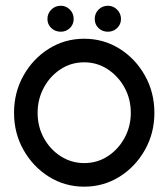

<svg xmlns="http://www.w3.org/2000/svg" viewBox="-20 -652 600 684"><path d="M280 13Q211 13 154.2 -22.5Q97.5 -58 63.8 -117.8Q30 -177.5 30 -250Q30 -323 63.8 -383Q97.5 -443 154.2 -478.5Q211 -514 280 -514Q349 -514 405.8 -478.5Q462.5 -443 496.2 -383Q530 -323 530 -250Q530 -177.5 496.2 -117.8Q462.5 -58 405.8 -22.5Q349 13 280 13ZM280 -71Q327 -71 364.5 -95.8Q402 -120.5 424 -161.2Q446 -202 446 -250Q446 -299 423.8 -339.8Q401.5 -380.5 363.8 -405.2Q326 -430 280 -430Q233 -430 195.5 -405.2Q158 -380.5 136 -339.5Q114 -298.5 114 -250Q114 -200 136.8 -159.2Q159.5 -118.5 197.2 -94.8Q235 -71 280 -71ZM196.5 -539Q176.5 -539 162.8 -552Q149 -565 149 -584.5Q149 -604 162.8 -617.8Q176.5 -631.5 196.5 -631.5Q215.5 -631.5 229 -617.8Q242.5 -604 242.5 -584.5Q242.5 -565 229 -552Q215.5 -539 196.5 -539ZM364.5 -539Q344.5 -539 331 -552Q317.5 -565 317.5 -584.5Q317.5 -604 331 -617.8Q344.5 -631.5 364.5 -631.5Q383.5 -631.5 397.2 -617.8Q411 -604 411 -584.5Q411 -565 397.2 -552Q383.5 -539 364.5 -539Z"/></svg>

Font: Urbanist Medium
Style: Regular
Weight: 500
Designer: Corey Hu
Foundry: Corey Hu
Version: Version 1.321; ttfautohint (v1.8.4.7-5d5b)